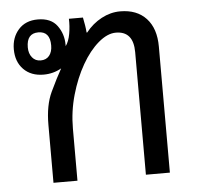

<svg xmlns="http://www.w3.org/2000/svg" viewBox="-45 -608 675 654"><g transform="rotate(-5 292.5 -281.0)"><path d="M112 0V-198Q112 -265 133 -309.5Q154 -354 172 -386Q144 -370 111 -370Q68 -370 42.5 -396Q17 -422 17 -465Q17 -505 41 -532Q65 -559 107 -559Q152 -559 173 -530.5Q194 -502 194 -465Q194 -462 194 -460Q205 -475 209.5 -501Q214 -527 213 -552H261Q264 -537 266 -525Q268 -513 269 -500H271Q294 -529 325 -545.5Q356 -562 389 -562Q446 -562 478 -527.5Q510 -493 510 -431V0H428V-419Q428 -491 368 -491Q339 -491 308 -464.5Q277 -438 251.5 -393.5Q226 -349 210 -293Q194 -237 194 -178V0ZM105 -419Q124 -419 134.5 -432Q145 -445 145 -467Q145 -515 105 -515Q65 -515 65 -467Q65 -446 76 -432.5Q87 -419 105 -419Z"/></g></svg>

Font: Noto Sans Thai Looped SemiCond
Style: Regular
Weight: 400
Width: 4
Designer: Sasikarn Vongin, Ben Mitchell
Foundry: The Fontpad Ltd
Version: Version 1.001